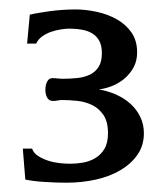

<svg xmlns="http://www.w3.org/2000/svg" viewBox="-20 -747 360 415"><path d="M129.9 -685.1Q121.6 -685.1 110.8 -683.3Q100.1 -681.6 89.8 -678Q79.6 -674.3 71 -668.2Q62.5 -662.1 58.1 -652.8H38.6L44.4 -715.3Q52.7 -717.3 64 -719.2Q75.2 -721.2 88.1 -722.9Q101.1 -724.6 115 -725.6Q128.9 -726.6 142.6 -726.6Q165.5 -726.6 189.2 -721.4Q212.9 -716.3 232.4 -705.3Q252 -694.3 264.2 -676.8Q276.4 -659.2 276.4 -633.8Q276.4 -616.2 269.3 -602.5Q262.2 -588.9 250.7 -578.6Q239.3 -568.4 224.4 -562Q209.5 -555.7 193.8 -553.7Q213.9 -550.3 231.7 -542.2Q249.5 -534.2 262.7 -522Q275.9 -509.8 283.4 -493.9Q291 -478 291 -459Q291 -432.6 277.3 -412.8Q263.7 -393.1 240.7 -379.4Q217.8 -365.7 187.5 -358.9Q157.2 -352.1 123.5 -352.1Q113.3 -352.1 100.6 -352.5Q87.9 -353 75.4 -353.8Q63 -354.5 52 -356Q41 -357.4 34.7 -358.9L29.3 -425.8H49.3Q52.7 -416 62.3 -409.9Q71.8 -403.8 83.5 -399.9Q95.2 -396 108.2 -394.5Q121.1 -393.1 132.3 -393.1Q145 -393.1 159.2 -395.5Q173.3 -397.9 185.5 -405Q197.8 -412.1 205.6 -425Q213.4 -438 213.4 -459Q213.4 -484.4 203.4 -498.8Q193.4 -513.2 178.5 -520.3Q163.6 -527.3 146.2 -529.1Q128.9 -530.8 113.8 -530.8Q109.9 -530.8 104.7 -529.8Q99.6 -528.8 94.2 -528.8Q85.9 -528.8 82 -535.9Q78.1 -543 78.1 -552.7Q78.1 -563.5 82 -570.8Q85.9 -578.1 93.3 -578.1Q99.6 -578.1 104.7 -577.4Q109.9 -576.7 114.3 -576.7Q131.8 -576.7 147.5 -578.4Q163.1 -580.1 174.8 -585.9Q186.5 -591.8 193.4 -602.8Q200.2 -613.8 200.2 -632.3Q200.2 -647.5 195.1 -657.7Q189.9 -668 180.4 -674.1Q170.9 -680.2 158 -682.6Q145 -685.1 129.9 -685.1Z"/></svg>

Font: Arian AMU Serif
Style: Bold
Weight: 700
Designer: Ruben Hakobyan (Tarumian)
Foundry: Ruben Hakobyan (Tarumian)
Version: Version 1.002